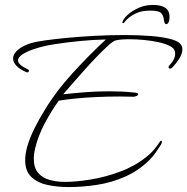

<svg xmlns="http://www.w3.org/2000/svg" viewBox="-20 -701 759 778"><path d="M600 -681Q667 -681 667 -633Q667 -629 666.5 -625.5Q666 -622 666 -620Q664 -610 660.5 -606.5Q657 -603 654 -603Q646 -603 644 -621Q642 -639 632.5 -648.5Q623 -658 588 -658Q554 -658 531 -647Q508 -636 494 -622Q488 -616 485 -611.5Q482 -607 479 -607Q474 -607 477 -614Q481 -626 498 -641.5Q515 -657 541.5 -669Q568 -681 600 -681ZM259 57Q213 57 172.5 48.5Q132 40 107 16Q82 -8 82 -52Q82 -64 84 -77.5Q86 -91 90 -106Q100 -141 119 -179.5Q138 -218 163 -258Q207 -331 274 -404.5Q341 -478 409 -541Q356 -540 301.5 -534.5Q247 -529 202 -522Q157 -515 130 -506Q96 -496 74.5 -483Q53 -470 53 -456Q53 -438 95 -419Q97 -418 97 -415Q97 -406 88 -408Q60 -420 46.5 -434.5Q33 -449 33 -464Q33 -482 52.5 -499Q72 -516 108 -527Q125 -532 164 -537.5Q203 -543 256 -548Q309 -553 368.5 -556Q428 -559 485 -559Q543 -559 593 -555Q643 -551 676 -541.5Q709 -532 716 -515Q719 -509 719 -501Q719 -484 707 -464.5Q695 -445 679 -428Q674 -423 669 -423Q663 -423 663 -429Q663 -433 667 -437Q694 -465 689 -491Q687 -505 668.5 -514.5Q650 -524 622.5 -530Q595 -536 564 -539Q533 -542 506 -542Q466 -542 448 -537Q439 -535 418 -516Q397 -497 370.5 -469.5Q344 -442 317.5 -412Q291 -382 269 -357Q247 -332 236 -319Q283 -324 327.5 -327.5Q372 -331 421 -331Q445 -331 470.5 -330Q496 -329 524 -326Q540 -325 540 -319Q540 -315 533 -312Q526 -309 521 -309Q508 -309 493.5 -309.5Q479 -310 463 -310Q421 -310 375 -308Q329 -306 288 -302Q247 -298 218 -293Q187 -250 160.5 -199.5Q134 -149 123 -102Q117 -78 117 -58Q117 -21 134.5 -0.5Q152 20 181 28Q210 36 244 36Q288 36 347 26.5Q406 17 466.5 -5.5Q527 -28 573 -65Q590 -78 603.5 -94Q617 -110 628 -127Q631 -131 633 -131Q636 -131 636 -126Q636 -121 633 -116Q623 -100 611 -83Q599 -66 585 -52Q541 -9 486.5 15Q432 39 373.5 48Q315 57 259 57Z"/></svg>

Font: Waterfall
Style: Regular
Weight: 400
Designer: Robert E. Leuschke
Foundry: Robert E. Leuschke
Version: Version 1.010; ttfautohint (v1.8.3)